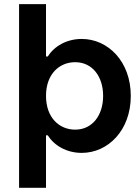

<svg xmlns="http://www.w3.org/2000/svg" viewBox="-20 -723 671 919"><path d="M71.3 -703.1V175.8H200.2V-75.2H209C238.3 -27.3 297.9 8.8 371.1 8.8C496.6 8.8 606 -98.6 606 -263.7C606 -263.7 606 -263.7 606 -264.2C606 -429.2 496.6 -536.6 371.1 -536.6C297.9 -536.6 238.3 -500.5 209 -452.6H200.2V-703.1ZM200.2 -264.2C200.2 -369.1 264.6 -425.3 339.8 -425.3C422.4 -425.3 473.6 -356.4 473.6 -264.2C473.6 -171.4 422.4 -102.5 339.8 -102.5C264.6 -102.5 200.2 -158.7 200.2 -264.2Z"/></svg>

Font: Faust Sans Bold
Style: Regular
Weight: 700
Designer: Andreas Faust
Version: Version 1.003;Glyphs 3.1.2 (3151)